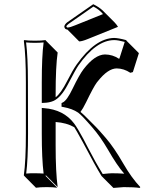

<svg xmlns="http://www.w3.org/2000/svg" viewBox="-20 -840 728 920"><path d="M426.8 -819.8Q454.1 -806.6 472.2 -789.6L528.8 -732.9Q539.1 -722.2 545.4 -711.4L401.4 -653.3Q373 -641.6 359.4 -641.6L303.2 -698.2Q296.9 -698.7 292.5 -702.1Q288.6 -707 288.1 -712.9Q290 -724.1 303.2 -733.9ZM104 -444.8Q104 -573.7 94.2 -645L96.2 -647.9Q114.3 -645 147 -645Q179.7 -645 198.2 -647.9L200.2 -645L256.3 -588.4Q246.6 -521.5 246.6 -388.7V-374Q271 -391.6 302.2 -452.6Q329.1 -505.4 347.2 -530.8Q436.5 -656.7 526.9 -658.2Q548.3 -657.7 584 -647.9L588.9 -642.1L645.5 -585.4L616.7 -494.6L604.5 -491.2Q573.7 -511.7 539.6 -512.2Q497.6 -512.2 449.2 -451.2Q446.8 -447.8 444.3 -445.3Q428.2 -423.8 392.6 -350.1Q377 -318.4 365.7 -303.7Q374.5 -296.4 383.3 -288.1L439.9 -231.4Q451.2 -220.2 485.4 -180.7Q525.9 -134.3 572.3 -53.7Q610.4 12.2 652.3 56.6L649.4 60.5Q623 56.6 572.8 56.6Q566.4 56.6 523.4 60.5L466.8 3.9Q439 -40.5 376 -160.2Q373 -165 371.1 -168.9Q347.2 -212.9 335.9 -230.5Q299.8 -251.5 246.6 -255.4V-143.6Q246.6 -14.6 256.3 56.6L200.2 0L198.2 2.9L254.4 59.6Q236.3 56.6 203.6 56.6Q171.4 56.6 152.3 59.6L96.2 2.9L94.2 0Q104 -68.4 104 -200.2ZM288.6 -336.4 285.2 -339.8V-336.9Q287.6 -336.4 288.6 -336.4ZM113.8 -444.8 114.3 -200.2Q114.3 -75.2 105.5 -8.3Q126.5 -10.3 147 -9.8Q168 -9.8 189 -8.3Q180.2 -78.6 180.2 -200.2V-322.8L190.9 -321.8Q284.7 -314.9 335 -248.5Q352.1 -225.6 379.9 -173.8Q387.2 -159.7 400.9 -133.3Q438.5 -60.5 472.2 -6.3Q506.3 -9.8 516.1 -9.8Q544.4 -9.8 575.2 -7.8Q540.5 -47.4 496.6 -124Q460.4 -186 421.4 -230.5Q371.6 -288.1 354.5 -300.3Q326.7 -319.3 283.2 -327.1L274.9 -328.6V-346.2L280.8 -349.1Q300.8 -358.4 328.6 -416.5Q359.9 -481.4 379.9 -507.8Q433.6 -578.1 482.9 -579.1Q520 -578.6 549.8 -558.6L552.2 -559.6L577.6 -639.2Q545.4 -647.9 526.9 -647.9Q439.9 -647 355 -525.4Q343.3 -508.3 304.2 -433.6Q272 -372.6 236.3 -356.4Q215.8 -347.7 190.4 -347.2L180.2 -346.7V-444.8Q180.2 -570.8 189 -636.7Q168.5 -634.8 147 -634.8Q125.5 -634.8 105 -636.7Q113.8 -565.9 113.8 -444.8ZM427.7 -808.6 308.6 -725.6Q297.9 -717.3 297.9 -712.9Q299.8 -709 303.2 -708Q316.4 -708.5 341.3 -719.2L473.6 -772.5Q456.1 -793.9 427.7 -808.6Z"/></svg>

Font: Linux Biolinum Shadow O
Style: Regular
Weight: 400
Designer: Philipp H. Poll
Foundry: Philipp H. Poll
Version: Version 1.0.4